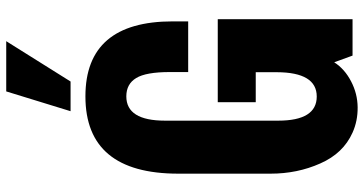

<svg xmlns="http://www.w3.org/2000/svg" viewBox="-308 -894 1219 644"><g transform="rotate(-90 302.0 -572.5)"><path d="M300.3 -896Q551.8 -896 551.8 -603V-551.3H381.8V-612.8Q381.8 -692.9 361.8 -725.6Q341.8 -758.8 300.3 -758.8Q218.8 -758.8 218.8 -628.9V-249.5Q218.8 -120.1 299.8 -120.1Q380.9 -120.1 381.3 -254.4V-324.7H280.8V-452.1H559.1V0H437L414.6 -61.5Q392.1 -26.4 350.6 -4.9Q309.6 16.6 263.7 17.1Q217.8 17.6 178.7 0Q108.9 -31.2 75.2 -108.4Q41 -185.1 41 -274.9V-584.5Q41 -896 300.3 -896ZM250.5 -945.8 316.9 -1161.6H485.4L350.1 -945.8Z"/></g></svg>

Font: Oswald-Bold
Style: Bold
Weight: 700
Designer: vernon adams
Foundry: vernon adams
Version: Version 2.002; ttfautohint (v0.92.18-e454-dirty) -l 8 -r 50 